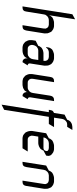

<svg xmlns="http://www.w3.org/2000/svg" viewBox="734 -1462 1002 2511"><g transform="rotate(90 1235.5 -207.0)"><path d="M64 0 167 -651.9 232.9 -688 179.2 -344.2 185.1 -359.9 190.9 -369.1 201.2 -381.8 205.1 -387.2 217.8 -395 234.9 -402.8 258.8 -410.2 274.9 -412.1H321.8L335.9 -410.2L358.9 -402.8L372.1 -395L394 -377.9L398.9 -369.1L410.2 -344.2L416 -326.2L417 -300.8V-283.2L379.9 -50.8L375 -34.2L371.1 -24.9L367.2 -17.1L356.9 -7.8L349.1 -3.9L340.8 -2L326.2 0H310.1L353 -273.9L354 -292L355 -300.8L351.1 -309.1L346.2 -321.8L341.8 -326.2L332 -335L325.2 -338.9L317.9 -340.8L303.2 -344.2H241.2L225.1 -340.8L216.8 -338.9L209 -335L195.8 -326.2L190.9 -321.8L181.2 -309.1L174.8 -300.8L171.9 -292L168 -273.9L131.8 -50.8L127.9 -34.2L125 -24.9L120.1 -17.1L109.9 -7.8L103 -3.9L94.2 -2L79.1 0Z M504.9 -110.8 505.9 -128.9 513.2 -171.9 580.1 -206.1 585.9 -223.1 591.8 -231 601.1 -244.1 606 -249 619.1 -257.8 636.2 -266.1 660.2 -272 675.8 -273.9H775.9L776.9 -292V-300.8L773.9 -309.1L769 -321.8L765.1 -326.2L754.9 -335L748 -338.9L739.7 -340.8L726.1 -344.2H663.1L647.9 -341.8L640.1 -338.9L630.9 -335L618.2 -326.2L613.8 -321.8L604 -309.1H596.2L602.1 -344.2L607.9 -359.9L613.8 -369.1L623 -381.8L627.9 -387.2L641.1 -395L658.2 -402.8L682.1 -410.2L697.8 -412.1H744.1L758.8 -410.2L780.8 -402.8L794.9 -395L815.9 -377.9L821.8 -369.1L834 -344.2L837.9 -326.2L838.9 -300.8V-283.2L811 -103L810.1 -94.2V-89.8L812 -81.1L816.9 -75.2L824.2 -69.8L828.1 -68.8L835.9 -67.9L793.9 0L778.8 -2L772 -3.9L765.1 -7.8L754.9 -17.1L752 -21L746.1 -34.2L744.1 -43L743.2 -50.8L744.1 -67.9L736.8 -50.8L731.9 -43L722.2 -28.8L716.8 -24.9L705.1 -17.1L687 -7.8L664.1 -2L647 0H601.1L585.9 -2L564 -7.8L549.8 -17.1L528.8 -34.2L523.9 -43L511.2 -67.9L505.9 -85.9ZM567.9 -120.1 568.8 -110.8 571.8 -103 577.1 -89.8 580.1 -85.9 589.8 -77.1 598.1 -71.8 605 -69.8 619.1 -67.9H682.1L696.8 -69.8L706.1 -71.8L713.9 -77.1L727.1 -85.9L731.9 -89.8L741.2 -103L747.1 -110.8L750 -120.1L754.9 -137.2L765.1 -206.1H641.1L627 -204.1L618.2 -201.2L608.9 -196.8L596.2 -188L591.8 -185.1L583 -171.9L577.1 -163.1L574.2 -153.8L568.8 -137.2Z M948.7 -110.8 949.7 -128.9 986.3 -359.9 990.7 -377.9 993.7 -387.2 998.5 -395 1007.3 -402.8 1015.6 -408.2 1024.4 -410.2 1039.6 -412.1H1054.7L1011.7 -137.2L1010.7 -120.1V-110.8L1013.7 -103L1019.5 -89.8L1022.5 -85.9L1033.7 -77.1L1039.6 -71.8L1047.4 -69.8L1062.5 -67.9H1124.5L1140.6 -69.8L1147.5 -71.8L1156.7 -77.1L1169.4 -85.9L1174.3 -89.8L1184.6 -103L1189.5 -110.8L1192.4 -120.1L1196.8 -137.2L1231.4 -359.9L1236.3 -377.9L1240.7 -387.2L1245.6 -395L1254.4 -402.8L1263.7 -408.2L1271.5 -410.2L1286.6 -412.1H1302.7L1253.4 -103V-94.2V-89.8L1255.4 -81.1L1259.8 -75.2L1267.6 -69.8L1270.5 -68.8L1278.3 -67.9L1237.3 0L1221.7 -2L1213.4 -3.9L1207.5 -7.8L1197.8 -17.1L1194.3 -21L1188.5 -34.2L1186.5 -43L1184.6 -50.8L1185.5 -67.9L1180.7 -50.8L1174.3 -43L1165.5 -28.8L1159.7 -24.9L1147.5 -17.1L1130.4 -7.8L1105.5 -2L1090.3 0H1044.4L1028.3 -2L1006.3 -7.8L992.7 -17.1L972.7 -34.2L966.3 -43L954.6 -67.9L949.7 -85.9Z M1349.1 273.9 1447.3 -344.2H1416.5L1419.4 -359.9L1423.3 -377.9L1427.2 -387.2L1431.2 -395L1441.4 -402.8L1449.2 -408.2L1457.5 -410.2L1479.5 -549.8L1546.4 -584L1553.2 -602.1L1557.1 -608.9L1568.4 -623L1572.3 -627L1585.4 -636.2L1602.5 -645L1626.5 -649.9L1642.6 -651.9H1680.2L1639.2 -584H1608.4L1592.3 -582L1584.5 -580.1L1575.2 -575.2L1562.5 -565.9L1558.6 -562L1548.3 -549.8L1543.5 -541L1539.6 -532.2L1535.2 -516.1L1519.5 -412.1H1642.6L1601.6 -344.2H1508.3L1416.5 240.2Z M1692.9 -110.8 1693.8 -128.9 1723.1 -309.1 1789.1 -344.2 1794.9 -359.9 1801.3 -369.1 1811 -381.8 1815.9 -387.2 1828.1 -395 1845.2 -402.8 1870.1 -410.2 1885.3 -412.1H1932.1L1946.3 -410.2L1969.2 -402.8L1981.9 -395L2002.9 -377.9L2010.3 -369.1L2017.1 -352.1L2019 -344.2V-335L2018.1 -326.2L2015.1 -309.1L1949.2 -273.9L1942.9 -257.8L1937 -249L1927.2 -235.8L1921.9 -231L1910.2 -224.1L1893.1 -214.8L1869.1 -208L1854 -206.1H1767.1L1755.9 -137.2L1754.9 -120.1L1755.9 -110.8L1759.3 -103L1765.1 -89.8L1768.1 -85.9L1777.8 -77.1L1784.2 -71.8L1792 -69.8L1807.1 -67.9H1961.9L1919.9 0H1789.1L1772.9 -2L1752 -7.8L1737.3 -17.1L1718.3 -34.2L1710.9 -43L1700.2 -67.9L1695.3 -85.9ZM1777.8 -273.9H1917L1927.2 -275.9L1931.2 -276.9L1939 -280.8L1946.3 -288.1L1951.2 -295.9L1953.1 -300.8L1955.1 -309.1L1956.1 -316.9L1955.1 -323.2L1954.1 -326.2L1950.2 -331.1L1943.8 -335.9L1936 -339.8L1929.2 -341.8L1914.1 -344.2H1851.1L1835 -340.8L1827.1 -338.9L1818.8 -335L1806.2 -326.2L1802.2 -321.8L1791 -309.1L1786.1 -300.8L1782.2 -292ZM1959 -405.8Z M2096.7 0 2145.5 -309.1 2211.4 -344.2 2217.8 -359.9 2223.6 -369.1 2233.4 -381.8 2238.8 -387.2 2251.5 -395 2267.6 -402.8 2292.5 -410.2 2307.6 -412.1H2354.5L2368.7 -410.2L2391.6 -402.8L2405.8 -395L2426.8 -377.9L2432.6 -369.1L2443.4 -344.2L2448.7 -326.2L2449.7 -300.8V-283.2L2412.6 -50.8L2408.7 -34.2L2404.8 -24.9L2399.4 -17.1L2390.6 -7.8L2381.8 -3.9L2374.5 -2L2358.4 0H2342.8L2385.7 -273.9L2387.7 -292V-300.8L2384.8 -309.1L2379.4 -321.8L2375.5 -326.2L2365.7 -335L2357.4 -338.9L2350.6 -340.8L2335.4 -344.2H2273.4L2257.8 -340.8L2249.5 -338.9L2241.7 -335L2228.5 -326.2L2224.6 -321.8L2214.4 -309.1L2208.5 -300.8L2205.6 -292L2200.7 -273.9L2165.5 -50.8L2160.6 -34.2L2157.7 -24.9L2152.8 -17.1L2143.6 -7.8L2135.7 -3.9L2127.4 -2L2111.8 0Z"/></g></svg>

Font: Petahja
Style: Italic
Weight: 400
Designer: T. Christopher White
Version: Version 1.1